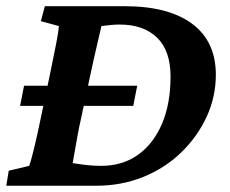

<svg xmlns="http://www.w3.org/2000/svg" viewBox="-25 -593 735 613"><path d="M118.2 -573.2H373Q512.7 -573.2 588.4 -517.1Q664.1 -460.9 664.1 -354.5Q664.1 -283.2 634.3 -219.2Q604.5 -155.3 552.7 -105.5Q501 -55.7 431.6 -27.8Q362.3 0 282.2 0H-4.9L2.9 -47.9L68.4 -63.5Q73.2 -77.1 83 -116.2Q92.8 -155.3 104.5 -212.9L135.7 -361.3Q148.4 -421.9 155.3 -458.5Q162.1 -495.1 163.1 -509.8L105.5 -525.4ZM298.8 -509.8Q295.9 -496.1 286.6 -457Q277.3 -418 264.6 -359.4L233.4 -212.9Q227.5 -187.5 222.2 -158.2Q216.8 -128.9 212.9 -105.5Q209 -82 207 -72.3Q229.5 -68.4 252.4 -65.9Q275.4 -63.5 297.9 -63.5Q366.2 -63.5 415.5 -98.6Q464.8 -133.8 492.2 -197.8Q519.5 -261.7 519.5 -348.6Q519.5 -430.7 476.6 -472.7Q433.6 -514.6 357.4 -514.6Q342.8 -514.6 328.6 -513.2Q314.5 -511.7 298.8 -509.8ZM39.1 -254.9 51.8 -319.3H413.1L400.4 -254.9Z"/></svg>

Font: Crimson Pro
Style: Bold Italic
Weight: 700
Italic angle: -12°
Designer: Jacques Le Bailly
Foundry: Baron von Fonthausen
Version: Version 1.003